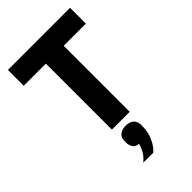

<svg xmlns="http://www.w3.org/2000/svg" viewBox="-287 -790 1158 1158"><g transform="rotate(-45 292.0 -211.5)"><path d="M27 0ZM368 -563V0H216V-563H27V-698H557V-563ZM291 42Q324 42 342.5 58Q361 74 361 104V118Q361 164 342 207Q323 250 294 275H209Q235 253 249 229.5Q263 206 271 176Q242 174 231.5 155.5Q221 137 221 115V104Q221 74 239.5 58Q258 42 291 42Z"/></g></svg>

Font: Aneliza ExtraBold
Style: Regular
Weight: 800
Designer: Mike Abbink, Paul van der Laan, Pieter van Rosmalen
Foundry: Bold Monday
Version: Version 3.001;September 8, 2019;FontCreator 11.5.0.2425 64-b